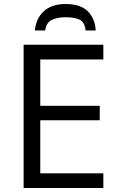

<svg xmlns="http://www.w3.org/2000/svg" viewBox="-20 -937 596 957"><path d="M495.1 0H97.7V-713.9H495.1V-640.6H180.7V-409.7H477.1V-337.4H180.7V-73.2H495.1ZM307.6 -917Q379.9 -917 416.7 -881.6Q453.6 -846.2 457 -785.2H406.7Q402.3 -826.7 377 -838.9Q351.6 -851.1 305.7 -851.1Q265.6 -851.1 238 -837.6Q210.4 -824.2 205.1 -785.2H153.8Q159.2 -844.7 198.2 -880.9Q237.3 -917 307.6 -917Z"/></svg>

Font: Open Sans
Style: Regular
Weight: 400
Designer: Monotype Design Team
Foundry: Monotype Imaging Inc.
Version: Version 3.000; ttfautohint (v1.8.4)